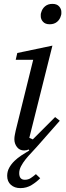

<svg xmlns="http://www.w3.org/2000/svg" viewBox="-20 -763 340 989"><path d="M85 206Q55 206 36 189Q17 172 17 143Q17 120 27.5 101Q38 82 54.5 66Q71 50 91 37Q111 24 131 12L128 7Q117 12 104 12Q81 12 67.5 -5.5Q54 -23 54 -46Q54 -57 56.5 -69Q59 -81 61 -91L151 -455H61L69 -490L250 -528L131 -53L149 -45L264 -160L288 -141L169 -6Q157 8 141.5 24Q126 40 112 57.5Q98 75 88.5 93Q79 111 79 129Q79 163 108 163Q125 163 138 154.5Q151 146 165 134L187 155Q169 174 143 190Q117 206 85 206ZM236 -638Q213 -638 201.5 -651Q190 -664 190 -679Q190 -683 190 -688Q190 -693 192 -698Q197 -718 212 -730.5Q227 -743 250 -743Q273 -743 284.5 -730Q296 -717 296 -702Q296 -698 296 -693Q296 -688 294 -683Q289 -663 274 -650.5Q259 -638 236 -638Z"/></svg>

Font: IBM Plex Serif
Style: Italic
Weight: 400
Italic angle: -14°
Designer: Mike Abbink, Paul van der Laan, Pieter van Rosmalen
Foundry: Bold Monday
Version: Version 3.001